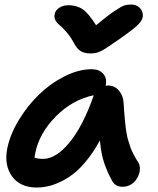

<svg xmlns="http://www.w3.org/2000/svg" viewBox="-20 -776 701 851"><path d="M561 -755.9Q585.4 -755.9 600.3 -740.2Q615.2 -724.6 612.8 -702.1Q610.4 -685.5 592.3 -667Q574.2 -648.4 509.8 -603Q501 -597.2 486.3 -587.2Q471.7 -577.1 466.1 -573.2Q460.4 -569.3 450 -562.5Q439.5 -555.7 434.6 -553.2Q429.7 -550.8 421.9 -547.1Q414.1 -543.5 408.7 -542.2Q403.3 -541 396.2 -540Q389.2 -539.1 381.8 -539.1Q353.5 -539.1 336.7 -550Q319.8 -561 306.2 -587.9Q292 -614.3 273.7 -635Q255.4 -655.8 243.9 -664.8Q232.4 -673.8 225.8 -685.8Q219.2 -697.8 222.2 -712.9Q225.1 -730.5 242.7 -741.7Q260.3 -752.9 283.2 -752.9Q320.8 -752.9 347.2 -734.4Q373.5 -715.8 405.8 -664.1Q456.5 -706.5 488 -727.5Q519.5 -748.5 532 -752.2Q544.4 -755.9 561 -755.9ZM143.1 55.2Q69.3 55.2 33.4 5.6Q-2.4 -43.9 12.2 -118.2Q24.9 -180.2 63.2 -243.7Q101.6 -307.1 152.6 -356.7Q203.6 -406.2 266.1 -437.7Q328.6 -469.2 386.2 -469.2Q419.4 -469.2 437.5 -449Q455.6 -428.7 448.2 -396Q450.2 -396 453.6 -396.5Q457 -397 459 -397Q488.3 -397 507.3 -374.3Q526.4 -351.6 527.8 -319.8Q528.3 -314.5 530 -289.3Q531.7 -264.2 532.2 -259Q532.7 -253.9 534.7 -232.7Q536.6 -211.4 537.8 -205.1Q539.1 -198.7 542 -180.9Q544.9 -163.1 547.9 -155.3Q550.8 -147.5 555.2 -132.1Q559.6 -116.7 564.7 -106.7Q569.8 -96.7 576.7 -83.5Q583.5 -70.3 591.8 -58.1Q598.6 -47.9 599.9 -33.4Q601.1 -19 596.2 -4.4Q591.3 10.3 581.8 22.9Q572.3 35.6 556.9 43.7Q541.5 51.8 522.9 51.8Q491.2 51.8 477.1 25.9Q453.6 -17.1 440.7 -56.9Q427.7 -96.7 422.9 -153.8Q392.1 -97.2 356.2 -55.2Q320.3 -13.2 283.7 10Q247.1 33.2 212.4 44.2Q177.7 55.2 143.1 55.2ZM136.2 -97.2Q135.7 -93.3 134.3 -85.7Q132.8 -78.1 132.8 -77.1Q148.4 -71.8 170.9 -71.8Q228 -71.8 287.6 -144Q347.2 -216.3 394 -349.1Q394 -352.1 396 -354Q301.3 -334.5 227.5 -260Q153.8 -185.5 136.2 -97.2Z"/></svg>

Font: Shantell Sans Bouncy
Style: Italic
Weight: 600
Italic angle: -11.31°
Designer: Stephen Nixon, Anya Danilova, Shantell Martin
Foundry: Arrow Type
Version: Version 1.006;[9816181b4]